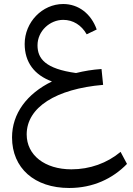

<svg xmlns="http://www.w3.org/2000/svg" viewBox="-20 -637 663 957"><path d="M325 300C443 300 541 254 613 180L581 120C514 176 428 207 336 207C203 207 113 136 113 33C113 -102 259 -194 494 -214L486 -293C441 -290 399 -283 359 -273C207 -294 167 -344 167 -411C167 -483 229 -538 295 -538C344 -538 386 -512 412 -466L462 -490C434 -569 371 -617 295 -617C191 -617 103 -527 103 -418C103 -327 151 -263 239 -231C114 -170 40 -71 40 48C40 201 152 300 325 300Z"/></svg>

Font: Wafeq
Style: Regular
Weight: 400
Designer: Rasmus Andersson & Azza Alameddine
Foundry: Google & TypeTogether
Version: Version 3.000;FEAKit 1.0